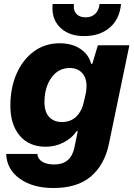

<svg xmlns="http://www.w3.org/2000/svg" viewBox="-20 -767 672 963"><path d="M11 5H167Q170 31 192.5 44.5Q215 58 252 58Q335 58 353 -26L370 -109H364Q341 -74 299 -52.5Q257 -31 209 -31Q126 -31 79 -86.5Q32 -142 32 -237Q32 -326 63 -397Q94 -468 150 -509Q206 -550 279 -550Q341 -550 383 -522Q425 -494 437 -447H443L471 -540H629L526 -44Q504 60 436 118Q368 176 248 176Q145 176 79.5 129.5Q14 83 11 5ZM401 -258 411 -302Q414 -320 414 -335Q414 -378 391 -402Q368 -426 329 -426Q273 -426 238 -377.5Q203 -329 203 -254Q203 -206 226.5 -180.5Q250 -155 291 -155Q335 -155 363 -182.5Q391 -210 401 -258ZM243 -727Q243 -740 244 -747H351L350 -736Q350 -709 366 -694.5Q382 -680 410 -680Q440 -680 458.5 -698.5Q477 -717 479 -747H587Q580 -671 530.5 -628.5Q481 -586 401 -586Q330 -586 286.5 -624.5Q243 -663 243 -727Z"/></svg>

Font: Mona Sans ExtraBold
Style: Italic
Weight: 800
Italic angle: -11.7°
Designer: Deni Anggara
Foundry: GitHub
Version: Version 2.000